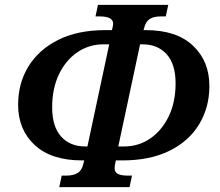

<svg xmlns="http://www.w3.org/2000/svg" viewBox="-20 -749 897 784"><path d="M222 15 232 -32H252Q280 -32 297.5 -43Q315 -54 321 -83L324 -94H315Q189 -94 121.5 -157Q54 -220 54 -321Q54 -409 96 -477.5Q138 -546 217.5 -586Q297 -626 410 -626H437L439 -634Q442 -646 442 -652Q442 -682 387 -682H370L380 -729H667L657 -682H637Q608 -682 591.5 -671.5Q575 -661 569 -636L566 -626H575Q701 -626 768 -562.5Q835 -499 835 -398Q835 -311 793.5 -242Q752 -173 672.5 -133.5Q593 -94 480 -94H453L451 -84Q448 -70 448 -62Q448 -45 462 -38.5Q476 -32 501 -32H519L509 15ZM328 -151H337L426 -568H402Q344 -568 296.5 -536Q249 -504 221 -446Q193 -388 193 -311Q193 -232 229.5 -191.5Q266 -151 328 -151ZM463 -151H487Q546 -151 593.5 -183.5Q641 -216 669 -274Q697 -332 697 -409Q697 -487 660.5 -527.5Q624 -568 562 -568H552Z"/></svg>

Font: Noto Serif SemiCondensed SemiBold
Style: Italic
Weight: 600
Width: 4
Italic angle: -12°
Designer: Monotype Design Team
Foundry: Monotype Imaging Inc.
Version: Version 2.014; ttfautohint (v1.8.4.7-5d5b)